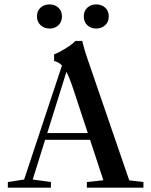

<svg xmlns="http://www.w3.org/2000/svg" viewBox="-20 -865 697 885"><path d="M366.2 -789.6Q366.2 -814.9 382.8 -829.8Q399.4 -844.7 423.8 -844.7Q448.2 -844.7 464.8 -829.8Q481.4 -814.9 481.4 -789.6Q481.4 -764.2 464.8 -748.8Q448.2 -733.4 423.8 -733.4Q399.4 -733.4 382.8 -748.5Q366.2 -763.7 366.2 -789.6ZM208.5 -733.4Q184.1 -733.4 167.2 -748.8Q150.4 -764.2 150.4 -789.6Q150.4 -814.9 167 -829.8Q183.6 -844.7 208.5 -844.7Q232.4 -844.7 249 -829.8Q265.6 -814.9 265.6 -789.6Q265.6 -763.7 249 -748.5Q232.4 -733.4 208.5 -733.4ZM16.1 0V-25.9L91.3 -37.6L265.6 -563Q252 -578.1 229.5 -584V-614.7Q248 -620.6 282.7 -642.1Q317.4 -663.6 327.1 -676.3H358.9Q368.7 -635.3 382.3 -596.7L575.7 -33.7L641.1 -25.9V0H380.4V-25.9L456.5 -34.2L395 -220.7H188L130.9 -37.6L214.8 -25.9V0ZM312 -471.7Q298.3 -511.7 286.1 -533.7L197.8 -251.5H384.8Z"/></svg>

Font: Elstob 14pt Medium
Style: Regular
Weight: 500
Designer: Peter S. Baker
Version: Version 1.015